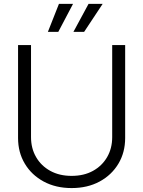

<svg xmlns="http://www.w3.org/2000/svg" viewBox="-20 -960 739 991"><path d="M349.6 10.7Q268.1 10.7 205.6 -22.9Q143.1 -56.6 108.2 -115Q73.2 -173.3 73.2 -247.6V-727.5H140.1V-252.4Q140.1 -194.3 166.3 -149.2Q192.4 -104 239.5 -78.1Q286.6 -52.2 349.6 -52.2Q413.1 -52.2 460 -78.1Q506.8 -104 533 -149.2Q559.1 -194.3 559.1 -252.4V-727.5H626V-247.6Q626 -173.3 591.1 -115Q556.2 -56.6 493.9 -22.9Q431.6 10.7 349.6 10.7ZM280.8 -795.4H227.1L284.2 -939.9H356.9ZM414.1 -795.4H358.9L437 -939.9H509.8Z"/></svg>

Font: Inter 28pt Light
Style: Regular
Weight: 300
Designer: Rasmus Andersson
Foundry: rsms
Version: Version 4.001;git-66647c0bb